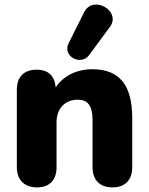

<svg xmlns="http://www.w3.org/2000/svg" viewBox="-20 -803 644 832"><path d="M140 9C196 9 225 -24 225 -78V-273C225 -332 261 -371 317 -371C359 -371 381 -346 381 -285V-78C381 -24 412 9 467 9C523 9 553 -24 553 -78V-292C553 -435 497 -503 380 -503C312 -503 254 -474 221 -424C218 -474 189 -501 139 -501C84 -501 53 -470 53 -414V-78C53 -24 85 9 140 9ZM366 -564 456 -686C508 -755 382 -828 344 -749L277 -615C250 -559 330 -516 366 -564Z"/></svg>

Font: SN Pro Heavy
Style: Regular
Weight: 800
Designer: Tobias Whetton
Foundry: Supernotes
Version: Version 1.001;Glyphs 3.2 (3249)